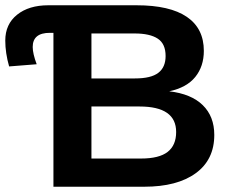

<svg xmlns="http://www.w3.org/2000/svg" viewBox="-20 -708 876 728"><path d="M497.6 -688Q624 -688 688.5 -644Q752.9 -600.1 752.9 -515.1Q752.9 -456.5 720.5 -416.3Q688 -376 621.6 -361.8Q705.1 -352.1 748.8 -309.3Q792.5 -266.6 792.5 -196.3Q792.5 -102.5 722.2 -51.3Q651.9 0 526.9 0H182.6V-583.5H168.9Q104 -583.5 104 -529.8Q104 -504.9 119.1 -464.4L14.6 -456.1Q0 -507.3 0 -554.2Q0 -616.2 44.7 -652.1Q89.4 -688 163.1 -688ZM647.9 -207.5Q647.9 -304.2 509.3 -304.2H326.7V-106.9H514.6Q583.5 -106.9 615.7 -132.1Q647.9 -157.2 647.9 -207.5ZM607.9 -495.6Q607.9 -542 578.1 -561.5Q548.3 -581.1 490.7 -581.1H326.7V-410.6H491.7Q552.7 -410.6 580.3 -431.9Q607.9 -453.1 607.9 -495.6Z"/></svg>

Font: Arial
Style: Bold
Weight: 700
Designer: Steve Matteson
Foundry: Ascender Corporation
Version: Version 2.00.3